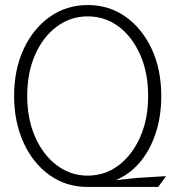

<svg xmlns="http://www.w3.org/2000/svg" viewBox="-20 -730 690 762"><path d="M328 12Q242 12 176 -35.5Q110 -83 73 -165Q36 -247 36 -349Q36 -454 74 -535.5Q112 -617 178 -663.5Q244 -710 328 -710Q413 -710 478.5 -663.5Q544 -617 582 -536Q620 -455 620 -349Q620 -266 597 -198.5Q574 -131 533.5 -84Q493 -37 439 -15L525 -24L639 -31L608 12ZM328 -33Q397 -33 451 -74Q505 -115 536.5 -186.5Q568 -258 568 -349Q568 -441 536.5 -512.5Q505 -584 451 -624.5Q397 -665 328 -665Q260 -665 205.5 -624.5Q151 -584 119.5 -513Q88 -442 88 -349Q88 -258 119.5 -186.5Q151 -115 205.5 -74Q260 -33 328 -33Z"/></svg>

Font: Azeret Mono Thin
Style: Regular
Weight: 100
Designer: Martin Vácha
Foundry: Displaay
Version: Version 1.002